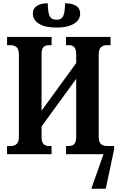

<svg xmlns="http://www.w3.org/2000/svg" viewBox="-20 -939 730 1169"><path d="M324 -771Q256 -771 218 -794Q180 -817 180 -857Q180 -887 204 -903Q228 -919 271 -919Q271 -869 281 -844Q291 -819 324 -819Q356 -819 366 -844Q376 -869 376 -919Q419 -919 443.5 -903.5Q468 -888 468 -857Q468 -817 429.5 -794Q391 -771 324 -771ZM23 0V-50H46Q68 -50 81.5 -62.5Q95 -75 95 -108V-607Q95 -640 80.5 -652Q66 -664 44 -664H23V-714H294V-664H277Q256 -664 244.5 -652Q233 -640 233 -607V-265L444 -555V-606Q444 -639 432.5 -651.5Q421 -664 399 -664H382V-714H653V-664H631Q609 -664 595 -651.5Q581 -639 581 -606V-106Q581 -74 595 -62Q609 -50 631 -50H675V-31L624 210H536L610 0H382V-50H399Q421 -50 432.5 -62.5Q444 -75 444 -108V-459L233 -169V-108Q233 -75 244.5 -62.5Q256 -50 277 -50H294V0Z"/></svg>

Font: Noto Serif ExtraCondensed
Style: Bold
Weight: 700
Width: 2
Designer: Monotype Design Team
Foundry: Monotype Imaging Inc.
Version: Version 2.014; ttfautohint (v1.8.4.7-5d5b)